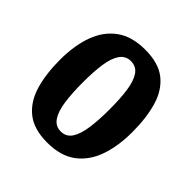

<svg xmlns="http://www.w3.org/2000/svg" viewBox="-182 -813 979 979"><g transform="rotate(45 308.0 -323.5)"><path d="M300 21Q203 21 148 -23Q93 -67 70 -144.5Q47 -222 47 -324Q47 -426 75 -503.5Q103 -581 163 -624.5Q223 -668 318 -668Q415 -668 469.5 -624.5Q524 -581 546.5 -503.5Q569 -426 569 -324Q569 -222 541.5 -144.5Q514 -67 455 -23Q396 21 300 21ZM308 -68Q347 -68 368 -100Q389 -132 397 -190Q405 -248 405 -324Q405 -401 397 -457Q389 -513 368 -544Q347 -575 308 -575Q270 -575 248.5 -544Q227 -513 219 -457Q211 -401 211 -324Q211 -248 219 -190Q227 -132 248.5 -100Q270 -68 308 -68Z"/></g></svg>

Font: Faustina ExtraBold
Style: Regular
Weight: 800
Designer: Alfonso Garcia
Foundry: http://www.omnibus-type.com
Version: Version 1.200